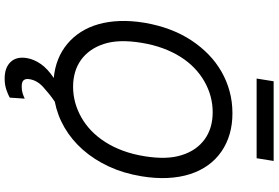

<svg xmlns="http://www.w3.org/2000/svg" viewBox="-200 -748 1162 801"><g transform="rotate(90 380.5 -348.0)"><path d="M75.3 -369.3Q94.5 -483 148.8 -565.7Q175.1 -605.5 207.7 -637.3Q240.4 -669 278.9 -691.2Q317.5 -713.4 361.2 -725.3Q404.8 -737.2 453.1 -737.2Q546.2 -737.2 612.9 -691.1Q646 -668.3 669.7 -635.3Q693.5 -602.3 707 -560Q720.5 -517.8 723 -467Q725.5 -416.2 715.9 -358Q703.8 -283.4 675.1 -221.6Q646.3 -159.8 605.3 -113.3Q564.3 -66.8 513.1 -36.9Q462 -7.1 404.8 3.9Q387.8 15.3 372.7 27.5Q357.6 39.8 343.8 52.2Q316.1 77.4 311.1 108Q307.9 123.9 314.5 133Q321 142 342.3 142Q358.3 142 370.9 137.8Q383.5 133.5 392 129.3L387.8 191.8Q375 199.2 354.4 206.1Q333.8 213.1 308.2 213.1Q263.8 213.1 240.1 189.3Q215.2 164.4 223 119.3Q228 90.6 247.5 62.3Q267 34.1 305.8 8.2Q222.3 0.4 163.7 -48.3Q134.6 -72.4 113.8 -105.1Q93 -137.8 81.5 -178.3Q70 -218.8 68.2 -266.7Q66.4 -314.6 75.3 -369.3ZM163.7 -201.3Q174 -169.4 191.1 -145.4Q208.1 -121.4 231 -105.1Q253.9 -88.8 282 -80.6Q310 -72.4 342.3 -72.4Q409.4 -72.4 470.2 -106.9Q500.4 -123.9 526.5 -149.1Q552.6 -174.4 573.5 -207.4Q594.5 -240.4 609.4 -280.9Q624.3 -321.4 632.1 -369.3Q647.7 -464.5 627.5 -525.9Q617.5 -557.9 600.5 -581.9Q583.5 -605.8 560.5 -622.2Q537.6 -638.5 509.4 -646.7Q481.2 -654.8 448.9 -654.8Q381.4 -654.8 321 -620.7Q290.8 -603.7 264.6 -578.5Q238.3 -553.3 217.5 -520.2Q196.7 -487.2 181.8 -446.6Q166.9 -405.9 159.1 -358Q143.5 -262.8 163.7 -201.3ZM319.6 -909.1H652L640.6 -838.1H308.2Z"/></g></svg>

Font: Inter P
Style: Italic
Weight: 400
Italic angle: -9.40001°
Designer: Rasmus Andersson
Foundry: rsms
Version: Version 3.018;git-588b23468